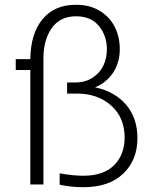

<svg xmlns="http://www.w3.org/2000/svg" viewBox="-20 -761 637 792"><path d="M324.2 11.2Q272.9 11.2 226.1 1V-45.9Q281.7 -36.1 324.2 -36.1Q407.2 -36.1 450.7 -79.6Q494.1 -123 494.1 -193.8Q494.1 -275.9 438.7 -325.4Q383.3 -375 297.9 -375H256.8V-420.9H291Q333 -420.9 363.3 -441.4Q393.6 -461.9 407.2 -492.2Q420.9 -522.5 420.9 -558.1Q420.9 -613.3 388.2 -653.6Q355.5 -693.8 293.9 -693.8Q228 -693.8 193.6 -645.3Q159.2 -596.7 159.2 -520V0H105V-472.2H44.9V-517.1H105Q106.4 -622.6 155.5 -681.9Q204.6 -741.2 292 -741.2H295.9Q351.1 -741.2 392.1 -715.8Q433.1 -690.4 453.6 -649.7Q474.1 -608.9 474.1 -559.1Q474.1 -503.4 447 -461.9Q419.9 -420.4 372.1 -400.9Q454.1 -383.3 500.5 -328.6Q546.9 -273.9 546.9 -190.9Q546.9 -101.1 488.5 -44.9Q430.2 11.2 324.2 11.2Z"/></svg>

Font: Sora ExtraLight
Style: Regular
Weight: 200
Designer: Jonathan Barnbrook, Julián Moncada
Foundry: Barnbrook Fonts
Version: Version 2.000